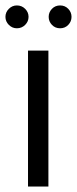

<svg xmlns="http://www.w3.org/2000/svg" viewBox="-65 -686 283 706"><path d="M-3 -666Q-20 -666 -32.5 -653.5Q-45 -641 -45 -624Q-45 -607 -32.5 -594.5Q-20 -582 -3 -582Q15 -582 27.5 -594.5Q40 -607 40 -624Q40 -641 27.5 -653.5Q15 -666 -3 -666ZM156 -666Q138 -666 126 -653.5Q114 -641 114 -624Q114 -607 126 -594.5Q138 -582 156 -582Q174 -582 186 -594.5Q198 -607 198 -624Q198 -641 186 -653.5Q174 -666 156 -666ZM38 0H113V-500H38Z"/></svg>

Font: Advent Pro Medium
Style: Regular
Weight: 500
Designer: VivaRado, Andreas Kalpakidis
Foundry: VivaRado, Andreas Kalpakidis
Version: Version 3.000